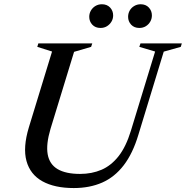

<svg xmlns="http://www.w3.org/2000/svg" viewBox="-20 -894 895 924"><path d="M223 -273.5Q201 -199.5 209.5 -151.5Q218 -103.5 257.2 -80.2Q296.5 -57 365.5 -57Q422 -57 468.5 -77Q515 -97 550.8 -142.5Q586.5 -188 610 -265L726.5 -646L650.5 -668.5L656 -685H855L850 -668.5L768 -645.5L646 -245.5Q619 -155.5 575.5 -98.8Q532 -42 472 -15.5Q412 11 335 11Q243 11 184.2 -21.5Q125.5 -54 107.5 -119Q89.5 -184 119 -281.5L230.5 -646L159.5 -668.5L164.5 -685H424L418.5 -668.5L336.5 -644.5ZM463.5 -759.5Q439 -759.5 424.2 -775.2Q409.5 -791 409.5 -813Q409.5 -829.5 417.5 -843.2Q425.5 -857 439.2 -865.2Q453 -873.5 470.5 -873.5Q495 -873.5 509.8 -857.8Q524.5 -842 524.5 -820Q524.5 -803.5 516.5 -790Q508.5 -776.5 495 -768Q481.5 -759.5 463.5 -759.5ZM650.5 -759.5Q626 -759.5 611.2 -775.2Q596.5 -791 596.5 -813Q596.5 -829.5 604.2 -843.2Q612 -857 626 -865.2Q640 -873.5 657 -873.5Q681.5 -873.5 696.2 -857.8Q711 -842 711 -820Q711 -803.5 703.2 -790Q695.5 -776.5 682 -768Q668.5 -759.5 650.5 -759.5Z"/></svg>

Font: Newsreader 36pt Medium
Style: Italic
Weight: 500
Italic angle: -17°
Designer: Hugues Gentile
Foundry: Production Type
Version: Version 1.003